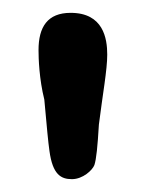

<svg xmlns="http://www.w3.org/2000/svg" viewBox="-20 -675 227 299"><path d="M90 -655C54 -655 40 -633 40 -597C40 -584 41 -552 49 -520C53 -476 55 -454 57 -440C62 -403 75 -396 92 -396C109 -396 124 -410 127 -418C130 -427 132 -447 134 -481C140 -529 147 -566 147 -590C147 -615 141 -655 90 -655Z"/></svg>

Font: Itim
Style: Regular
Weight: 400
Designer: CadsonDemak Team
Foundry: Pablo Impallari
Version: Version 1.002;PS 001.002;hotconv 1.0.88;makeotf.lib2.5.64775